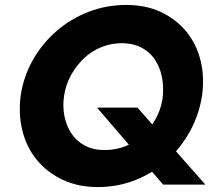

<svg xmlns="http://www.w3.org/2000/svg" viewBox="-20 -736 878 778"><path d="M240 -350Q247 -394 268 -432Q289 -470 320 -499.5Q351 -529 390.5 -545Q430 -561 475 -561Q524 -560 558 -540.5Q592 -521 612 -487.5Q632 -454 638 -413.5Q644 -373 638 -331Q630 -288 609 -251Q588 -214 557 -186Q526 -158 487 -143Q448 -128 403 -128Q358 -128 324 -146Q290 -164 269.5 -195Q249 -226 241 -266Q233 -306 240 -350ZM64 -350Q54 -275 70.5 -207.5Q87 -140 128.5 -89Q170 -38 233 -8Q296 22 376 22Q457 22 529 -6.5Q601 -35 657 -86Q713 -137 750 -204.5Q787 -272 799 -350Q809 -425 792.5 -491.5Q776 -558 735 -608Q694 -658 632.5 -687Q571 -716 492 -716Q412 -716 340 -688.5Q268 -661 210 -611Q152 -561 114 -494.5Q76 -428 64 -350ZM373 -300 641 12H812L537 -300Z"/></svg>

Font: Jost
Style: Bold Italic
Weight: 700
Italic angle: -5°
Version: Version 3.710